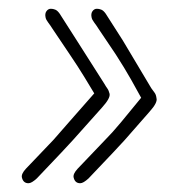

<svg xmlns="http://www.w3.org/2000/svg" viewBox="-20 -404 433 438"><path d="M96 -384Q101 -384 106 -382Q111 -380 116 -373L155 -312L218 -213Q222 -206 225 -202Q228 -198 230 -190Q232 -180 213 -159L146 -84L120 -56L64 3Q52 14 45 14Q33 14 30 1Q28 -7 39 -19L102 -85Q117 -102 140.5 -129Q164 -156 195 -191Q186 -206 172 -229Q158 -252 139 -280L100 -338Q95 -346 90 -352.5Q85 -359 84 -364Q82 -373 86 -378.5Q90 -384 96 -384ZM201 -384Q206 -384 211 -382Q216 -380 221 -373L260 -312L325 -203Q330 -196 333 -192Q336 -188 337 -180Q340 -170 321 -149L264 -84L238 -56L182 3Q170 14 163 14Q151 14 148 1Q146 -7 157 -19L220 -85Q236 -101 256 -125Q276 -149 302 -181Q294 -196 279 -222.5Q264 -249 244 -280L205 -338Q200 -346 195 -352.5Q190 -359 189 -364Q187 -373 191 -378.5Q195 -384 201 -384Z"/></svg>

Font: Oooh Baby
Style: Normal
Weight: 400
Designer: Robert E. Leuschke
Foundry: Robert E. Leuschke
Version: Version 1.011; ttfautohint (v1.8.3)